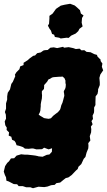

<svg xmlns="http://www.w3.org/2000/svg" viewBox="-24 -772 567 1018"><path d="M137 221H115L97 215H75L67 205L49 204L22 190L10 186L8 168L2 156L-4 138L3 109L14 92L24 83L34 68L51 67L64 53L78 49L88 46L107 48H121L149 51L164 53L178 56L180 57L202 59L224 49L238 47L251 33L252 14L234 20L223 16L210 11L199 19L169 20L151 15H145L128 17L108 16L98 8L77 1L64 -2L59 -16L53 -25L40 -31L36 -47L22 -53L24 -70L11 -83L12 -95L4 -108L1 -128L8 -143L7 -164L2 -178L8 -196V-224L14 -244V-261L17 -280L29 -298L36 -327L44 -338L57 -368L55 -376L63 -389L79 -405L83 -420L101 -427V-439L123 -453L134 -463L152 -476L162 -478L173 -490L192 -494L206 -504L214 -506L229 -507L243 -519L261 -521L279 -517L311 -524L315 -519L340 -522L364 -517L378 -512L398 -514L408 -505L423 -506L435 -497L456 -495L476 -485L490 -481L493 -472L510 -455L509 -449L519 -435L516 -418L523 -399L508 -377L503 -359L505 -335V-321L496 -298V-289L493 -274L483 -261L482 -230V-215L475 -202V-183L474 -174L467 -159L469 -141L461 -130L467 -113L458 -101L460 -87L459 -70L452 -50L455 -27L444 -13L445 1L444 15L435 37L429 60L420 70L407 98L392 112L388 124L379 132L356 156L338 169L325 172L312 182L295 196L275 199L266 208L247 210L228 217L211 220L180 218L151 226ZM234 -142 246 -145 258 -158 272 -169 283 -177 294 -190 297 -198 301 -214 307 -227 311 -241 314 -253 317 -264 316 -275 314 -286 317 -294 321 -300 324 -310 325 -324 323 -332V-345L318 -357L308 -366L295 -365H288L275 -364L261 -363L252 -361L241 -354L233 -351L226 -339L219 -331L210 -321V-312L209 -300L203 -294L198 -288V-276L199 -267L198 -250L194 -231L192 -219V-208L191 -199L190 -186L187 -176L181 -164L191 -157L198 -153L209 -146L220 -144ZM298 -568 290 -572 267 -576 263 -588 252 -592 246 -610 239 -619 230 -636 236 -646 238 -674V-688L255 -700L273 -725L298 -742L319 -747L348 -752L372 -743L385 -732L400 -718L405 -700L419 -690L411 -677L409 -652L414 -632L397 -619L391 -607L377 -594L353 -583L340 -571L329 -572Z"/></svg>

Font: Winky Rough ExtraBold
Style: Italic
Weight: 800
Italic angle: -8.97852°
Designer: Simon Atzbach
Foundry: typofactur
Version: Version 1.206; ttfautohint (v1.8.4.7-5d5b)